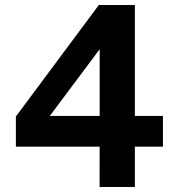

<svg xmlns="http://www.w3.org/2000/svg" viewBox="-20 -743 696 763"><path d="M372.7 -723H516V-282.3H627.5V-160.2H516V0H375.7L376 -160.2H43.1V-280ZM177.9 -282.3H376.1V-547.4Z"/></svg>

Font: Public Sans Thin
Style: Regular
Weight: 100
Designer: The Public Sans project authors (U.S. Web Design System). Libre Franklin designed by Pablo Impallari and Rodrigo Fuenzal
Version: Version 1.008